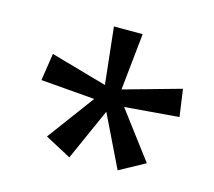

<svg xmlns="http://www.w3.org/2000/svg" viewBox="-73 -861 698 626"><g transform="rotate(15 275.5 -548.0)"><path d="M336 -773 316 -581 509 -635 522 -543 339 -528 458 -370 372 -323 287 -498 209 -323 121 -370 238 -528 56 -543 70 -635 260 -581 239 -773Z"/></g></svg>

Font: telugu115
Style: Regular
Weight: 400
Designer: Jelle Bosma - Monotype Design Team
Foundry: Monotype Imaging Inc.
Version: Version 2.003